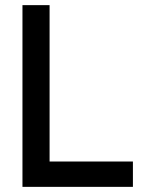

<svg xmlns="http://www.w3.org/2000/svg" viewBox="-20 -727 582 747"><path d="M67.4 -707H172.9V-98.6H497.1V0H67.4Z"/></svg>

Font: Wanted Sans Medium
Style: Regular
Weight: 500
Designer: Original Design by Kil Hyung-jin and Kang Hanbin, Wanted Lab, Inc; Hangeul from Source Han Sans by Jang Soo-young and Ka
Foundry: Wanted Lab, Inc.
Version: Version 1.001